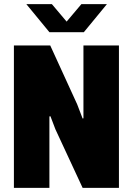

<svg xmlns="http://www.w3.org/2000/svg" viewBox="-20 -905 640 925"><path d="M47 0V-686H222L352 -402L378 -334L382 -335V-686H553V0H378L247 -282L223 -345L218 -344V0ZM218 -750 107 -885H230L317 -782H285L372 -885H495L384 -750Z"/></svg>

Font: Chivo Mono Medium ExtraBold
Style: Regular
Weight: 800
Monospace: yes
Version: Version 1.008